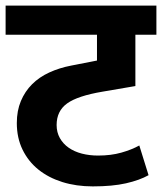

<svg xmlns="http://www.w3.org/2000/svg" viewBox="-30 -662 578 685"><path d="M500 -37Q468 -19 419.5 -8Q371 3 301 3Q242 3 192.5 -12.5Q143 -28 107 -57Q71 -86 50.5 -128Q30 -170 30 -223Q30 -267 44.5 -301.5Q59 -336 84.5 -361.5Q110 -387 146 -403.5Q182 -420 224 -428L316 -446V-538H-10V-642H528V-538H453V-355L336 -335Q247 -320 209.5 -293Q172 -266 172 -216Q172 -190 183.5 -169.5Q195 -149 215 -135Q235 -121 262 -114Q289 -107 320 -107Q366 -107 403 -117.5Q440 -128 467 -143Z"/></svg>

Font: Mukta ExtraBold
Style: Regular
Weight: 800
Designer: Girish Dalvi and Yashodeep Gholap
Foundry: Ek Type
Version: Version 2.538;PS 1.002;hotconv 16.6.51;makeotf.lib2.5.65220;